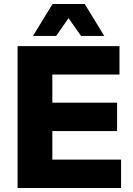

<svg xmlns="http://www.w3.org/2000/svg" viewBox="-20 -941 668 961"><path d="M68 0V-710H578V-568H242V-427H566V-285H242V-142H586V0ZM145 -761 243 -921H404L502 -761H386L323 -850L261 -761Z"/></svg>

Font: Geist ExtBd
Style: Regular
Weight: 400
Designer: Basement.studio, Andrés Briganti, Mateo Zaragoza
Foundry: Basement.studio, Vercel, Andrés Briganti, Guido Ferreyra, Mateo Zaragoza
Version: Version 1.401